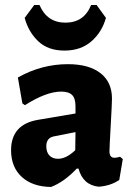

<svg xmlns="http://www.w3.org/2000/svg" viewBox="-20 -733 530 763"><path d="M364 -713 401 -662Q385 -605 343 -568.5Q301 -532 236 -532Q171 -532 132 -569Q93 -606 78 -662L116 -713H137Q167 -643 240 -643Q314 -643 342 -713ZM250 -478Q333 -478 379 -442.5Q425 -407 425 -341Q425 -324 420 -235Q415 -146 415 -132Q415 -106 435 -106Q444 -106 457 -110L468 -101L454 -18Q421 5 373 9Q310 3 292 -63H285Q235 -10 183 10Q109 9 66.5 -30Q24 -69 24 -136Q24 -239 132 -257L280 -282V-311Q280 -342 266.5 -355.5Q253 -369 223 -369Q164 -369 79 -315L69 -322L51 -425Q145 -478 250 -478ZM280 -208 194 -191Q164 -185 164 -152Q164 -128 176.5 -115Q189 -102 211 -102Q243 -102 279 -136Z"/></svg>

Font: Alegreya Sans SC ExtraBold
Style: Regular
Weight: 800
Designer: Juan Pablo del Peral
Foundry: Huerta Tipografica
Version: Version 2.007